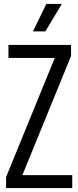

<svg xmlns="http://www.w3.org/2000/svg" viewBox="-20 -958 399 978"><path d="M11 -56 259 -663H23V-729H342V-673L94 -66H348V0H11ZM216 -938H295L211 -798H148Z"/></svg>

Font: Mona Sans Condensed
Style: Regular
Weight: 400
Width: 3
Designer: Deni Anggara
Foundry: GitHub
Version: Version 2.000